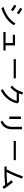

<svg xmlns="http://www.w3.org/2000/svg" viewBox="3067 -3881 866 7040"><g transform="rotate(90 3500.0 -361.0)"><path d="M263.7 -671.9 311.5 -742.2Q431.6 -675.8 506.8 -612.3L451.2 -546.9Q385.7 -602.5 263.7 -671.9ZM149.4 -458 198.2 -527.3Q303.7 -470.7 393.6 -399.4L338.9 -331.1Q243.2 -407.2 149.4 -458ZM236.3 -56.6Q441.4 -119.1 590.8 -225.1Q740.2 -331.1 836.9 -494.1L906.2 -442.4Q727.5 -124 279.3 19.5Z M1154.3 -52.7V-132.8H1558.6V-398.4H1255.9V-478.5H1645.5V-132.8H1831.1V-52.7Z M2149.4 -429.7V-509.8H2851.6V-429.7Z M3116.2 -367.2Q3213.9 -448.2 3266.1 -536.6Q3318.4 -625 3367.2 -774.4L3447.3 -746.1Q3422.9 -667 3403.3 -622.1H3719.7L3770.5 -566.4Q3694.3 -168 3298.8 41L3246.1 -29.3Q3598.6 -218.8 3677.7 -541H3369.1Q3304.7 -417 3185.5 -313.5Z M4252.9 -270.5V-694.3H4342.8V-270.5ZM4402.3 -14.6Q4523.4 -77.1 4576.7 -161.6Q4629.9 -246.1 4629.9 -382.8V-733.4H4720.7V-375Q4720.7 -283.2 4697.8 -210Q4674.8 -136.7 4633.8 -86.9Q4592.8 -37.1 4551.3 -5.9Q4509.8 25.4 4456.1 51.8Z M5149.4 -429.7V-509.8H5851.6V-429.7Z M6075.2 -169.9Q6101.6 -169.9 6140.6 -169.4Q6179.7 -168.9 6191.4 -168.9Q6346.7 -471.7 6445.3 -764.6L6532.2 -735.4Q6432.6 -457 6290 -169.9Q6514.6 -175.8 6711.9 -193.4Q6677.7 -242.2 6587.9 -347.7L6661.1 -399.4Q6719.7 -335.9 6789.6 -240.7Q6859.4 -145.5 6903.3 -67.4L6826.2 -20.5Q6811.5 -43 6766.6 -115.2Q6500 -86.9 6094.7 -89.8Z"/></g></svg>

Font: Gothic A1 Medium
Style: Regular
Weight: 500
Designer: HanYang I&C Co.,Ltd.
Foundry: HanYang I&C Co.,Ltd.
Version: Version 2.50